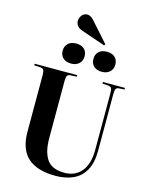

<svg xmlns="http://www.w3.org/2000/svg" viewBox="-165 -1273 1077 1388"><g transform="rotate(15 373.0 -579.0)"><path d="M389 14Q252 14 182 -48Q112 -110 112 -243V-668Q112 -693 105.5 -704Q99 -715 78 -716L35 -718V-730H353V-718L306 -716Q289 -715 282.5 -704.5Q276 -694 276 -666V-237Q276 -135 314 -79.5Q352 -24 445 -24Q526 -24 572.5 -80Q619 -136 619 -241V-668Q619 -695 612 -705Q605 -715 583 -716L546 -718V-730H711V-718L674 -716Q654 -715 647.5 -705Q641 -695 641 -666V-242Q641 -150 609 -93.5Q577 -37 520.5 -11.5Q464 14 389 14ZM485 -988 308 -1049Q279 -1059 267.5 -1075Q256 -1091 256 -1110Q256 -1132 271 -1152Q286 -1172 312 -1172Q323 -1172 334.5 -1166.5Q346 -1161 360 -1146L492 -998ZM518 -799Q481 -799 458.5 -819Q436 -839 436 -874Q436 -908 457.5 -928.5Q479 -949 518 -949Q557 -949 578.5 -929Q600 -909 600 -874Q600 -840 577.5 -819.5Q555 -799 518 -799ZM288 -799Q251 -799 228.5 -819Q206 -839 206 -874Q206 -908 228 -928.5Q250 -949 288 -949Q327 -949 348.5 -929Q370 -909 370 -874Q370 -840 347.5 -819.5Q325 -799 288 -799Z"/></g></svg>

Font: Literata 72pt
Style: Bold
Weight: 700
Designer: Latin by Veronika Burian and Jose Scaglione. Greek by Irene Vlachou. Cyrillic by Vera Evstafieva.
Foundry: TypeTogether
Version: Version 3.002